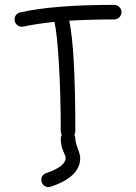

<svg xmlns="http://www.w3.org/2000/svg" viewBox="-20 -570 560 790"><path d="M180 200Q168 200 159 191.5Q150 183 150 170Q150 149 171 142Q250 115 250 80Q250 72 243 58Q230 33 230 0Q230 -8 234 -15Q230 -22 230 -30Q230 -177 222.5 -305Q215 -433 204 -480Q130 -472 77 -461Q76 -461 73.5 -460.5Q71 -460 70 -460Q58 -460 49 -468.5Q40 -477 40 -490Q40 -501 46.5 -509Q53 -517 63 -519Q200 -550 450 -550Q462 -550 471 -541Q480 -532 480 -520Q480 -508 471 -499Q462 -490 450 -490Q355 -490 265 -485Q290 -367 290 -30Q290 -22 286 -15Q290 -8 290 0Q290 15 300 41Q310 67 310 80Q310 158 189 198Q183 200 180 200Z"/></svg>

Font: Pecita
Style: Book
Weight: 400
Width: 7
Version: Version 4.3